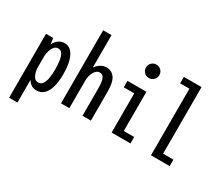

<svg xmlns="http://www.w3.org/2000/svg" viewBox="-157 -1210 2113 1821"><g transform="rotate(30 900.0 -300.0)"><path d="M67.8 -500H146.4L159.2 -407.6V200H67.8ZM267.7 -512Q310.4 -512 340.4 -481.2Q370.4 -450.4 386.1 -391.6Q401.9 -332.9 401.9 -249Q401.9 -165.1 384.9 -107.1Q367.9 -49.1 335.4 -19Q303 11 256.3 11Q219.6 11 194.5 -8.1Q169.4 -27.2 153.8 -59.3Q138.3 -91.4 131.4 -131.5Q124.4 -171.6 124.4 -213.6L157.6 -190.9Q158.6 -175.1 162.3 -153.4Q166 -131.6 174 -110.9Q181.9 -90.1 196.5 -76.4Q211 -62.7 233.9 -62.7Q262.1 -62.7 279.3 -86Q296.6 -109.2 304.5 -151Q312.4 -192.9 312.4 -249Q312.4 -305.1 305.7 -347.7Q299 -390.3 283.1 -414.3Q267.2 -438.3 239.3 -438.3Q215.9 -438.3 200.5 -423.2Q185.1 -408.2 176 -385.8Q166.9 -363.4 162.8 -340.3Q158.6 -317.2 157.6 -301.4L124.4 -290Q124.4 -329 132.7 -368.2Q141 -407.5 158.2 -440Q175.4 -472.5 202.6 -492.2Q229.9 -512 267.7 -512Z M756.2 0V-301.4Q756.2 -367.5 742.9 -402.7Q729.5 -437.9 693.5 -437.9Q676 -437.9 661.3 -427Q646.6 -416.1 635.5 -396.9Q624.4 -377.8 618.2 -352.8Q611.9 -327.7 611.4 -299.4L569.1 -308Q569.4 -347.7 581.6 -384.3Q593.9 -420.9 615.3 -449.6Q636.7 -478.3 665 -494.9Q693.2 -511.6 725.4 -511.6Q782.4 -511.6 815.3 -466.8Q848.2 -422.1 848.2 -317.6V0ZM520.6 0V-800H612.2V0Z M1121.6 -624.7Q1091.1 -624.7 1069.7 -646.1Q1048.3 -667.5 1048.3 -698Q1048.3 -728.8 1069.7 -750Q1091.1 -771.3 1121.6 -771.3Q1152.4 -771.3 1173.6 -750Q1194.9 -728.8 1194.9 -698Q1194.9 -667.5 1173.6 -646.1Q1152.4 -624.7 1121.6 -624.7ZM1167.5 -70.6H1281.4V0H1075.1V-429.4H960.1V-500H1167.5Z M1598.1 -70.6H1711.1V0H1506.1V-729.4H1404.3V-800H1598.1Z"/></g></svg>

Font: League Mono Thin Condensed
Style: Regular
Weight: 100
Width: 1
Designer: Tyler Finck
Foundry: The League of Moveable Type / Tyler Finck
Version: Version 2.300;RELEASE